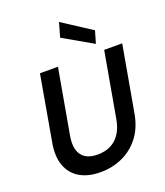

<svg xmlns="http://www.w3.org/2000/svg" viewBox="-171 -1076 1034 1202"><g transform="rotate(-20 346.0 -474.5)"><path d="M291 12Q208 12 152.5 -21Q97 -54 74.5 -116.5Q52 -179 68 -266L144 -700H264L187 -266Q178 -213 188.5 -175.5Q199 -138 229.5 -118Q260 -98 311 -98Q359 -98 396.5 -116Q434 -134 459.5 -171.5Q485 -209 495 -266L572 -700H692L615 -266Q599 -171 551 -109.5Q503 -48 435.5 -18Q368 12 291 12ZM536 -753 339 -866 366 -961 560 -835Z"/></g></svg>

Font: DM Sans 16pt SemiBold
Style: Italic
Weight: 600
Italic angle: -10°
Version: Version 4.004;gftools[0.9.30]